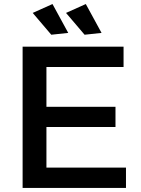

<svg xmlns="http://www.w3.org/2000/svg" viewBox="-20 -931 696 951"><path d="M92 -700H592V-599H210V-402H552V-302H210V-101H604V0H92ZM405 -911 483 -768 399 -759 307 -867ZM240 -911 318 -768 234 -759 142 -867Z"/></svg>

Font: Alexandria
Style: Regular
Weight: 400
Designer: Mohamed Gaber
Foundry: Kief Type Foundry
Version: Version 5.100